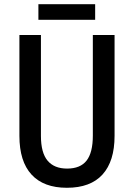

<svg xmlns="http://www.w3.org/2000/svg" viewBox="-20 -880 634 910"><path d="M523 -236Q523 -116 466 -53Q409 10 297 10Q187 10 129.5 -52.5Q72 -115 72 -236V-714H174V-236Q174 -156 205.5 -118.5Q237 -81 298 -81Q361 -81 390.5 -119Q420 -157 420 -237V-714H523ZM431 -860V-786H162V-860Z"/></svg>

Font: Noto Sans Lao Condensed Medium
Style: Regular
Weight: 500
Width: 3
Designer: Monotype Design Team
Foundry: Monotype Imaging Inc.
Version: Version 2.003; ttfautohint (v1.8.4.7-5d5b)